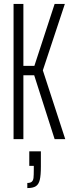

<svg xmlns="http://www.w3.org/2000/svg" viewBox="-20 -708 358 977"><path d="M49 0V-688H99V-373H155L258 -688H310L198 -350L312 0H258L154 -325H99V0ZM152 153V136H129V62H188V139Q188 184 182.5 207Q177 230 162.5 239.5Q148 249 119 249V223Q135 223 142 216.5Q149 210 150.5 197Q152 184 152 153Z"/></svg>

Font: Saira Ultra Condensed Light
Style: Regular
Weight: 300
Width: 1
Designer: Hector Gatti with collaboration of the Omnibus-Type team
Foundry: Omnibus-Type
Version: Version 1.001; ttfautohint (v1.8)